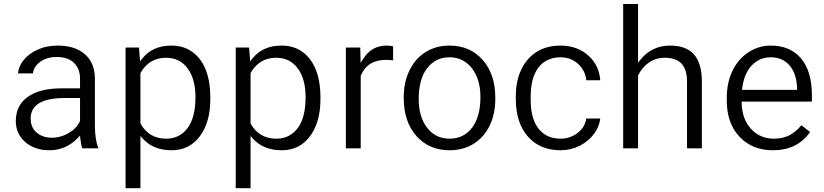

<svg xmlns="http://www.w3.org/2000/svg" viewBox="-20 -763 4199 978"><path d="M399.4 -7.3Q393.1 -22.9 389.2 -56.6L387.2 -71.8L376.5 -60.5Q315.9 2.4 231.4 2.4Q156.2 2.4 107.9 -40Q60.5 -82 60.5 -146.5Q60.5 -225.1 120.1 -268.6Q181.2 -313 292.5 -313H380.4H387.7V-320.3V-361.8Q387.7 -412.1 357.2 -442.4Q326.7 -472.7 268.6 -472.7Q217.8 -472.7 183.1 -446.8Q167.5 -435.1 158.4 -420.4Q149.4 -405.8 147.9 -389.2H71.8Q74.2 -422.4 97.7 -453.6Q125 -489.3 171.4 -509.8Q194.3 -520.5 220 -525.6Q245.6 -530.8 273.9 -530.8Q362.3 -530.8 412.1 -486.8Q437 -465.3 449.7 -435.3Q462.4 -405.3 463.4 -366.7V-123.5Q463.4 -51.3 481.4 -7.3ZM244.6 -61.5Q289.1 -61.5 328.6 -84.5Q368.7 -107.4 386.7 -144.5L387.7 -146.5V-147.9V-256.3V-263.7H380.4H309.6Q136.2 -263.7 136.2 -159.2Q136.2 -113.3 167 -87.4Q197.8 -61.5 244.6 -61.5Z M1051.3 -258.3Q1051.3 -140.1 997.6 -68.4Q944.3 2.4 854 2.4Q761.2 2.4 708 -56.2L695.3 -70.3V-51.3V195.8H619.6V-521H688L691.9 -469.2L693.4 -450.7L705.1 -465.3Q757.8 -530.8 852.5 -530.8Q883.3 -530.8 909.4 -523.2Q935.5 -515.6 957.5 -500.2Q979.5 -484.9 997.6 -461.9Q1051.3 -392.1 1051.3 -266.6ZM975.6 -268.6Q975.6 -360.4 936 -414.1Q896 -468.8 825.7 -468.8Q808.6 -468.8 793 -465.6Q777.3 -462.4 763.7 -456.3Q750 -450.2 737.8 -440.9Q725.6 -431.6 715.1 -419.4Q704.6 -407.2 696.3 -392.1L695.3 -390.6V-388.7V-136.2V-134.3L696.3 -132.8Q738.8 -56.6 826.7 -56.6Q895.5 -56.6 936 -111.3Q975.6 -164.6 975.6 -268.6Z M1612.3 -258.3Q1612.3 -140.1 1558.6 -68.4Q1505.4 2.4 1415 2.4Q1322.3 2.4 1269 -56.2L1256.3 -70.3V-51.3V195.8H1180.7V-521H1249L1252.9 -469.2L1254.4 -450.7L1266.1 -465.3Q1318.8 -530.8 1413.6 -530.8Q1444.3 -530.8 1470.5 -523.2Q1496.6 -515.6 1518.6 -500.2Q1540.5 -484.9 1558.6 -461.9Q1612.3 -392.1 1612.3 -266.6ZM1536.6 -268.6Q1536.6 -360.4 1497.1 -414.1Q1457 -468.8 1386.7 -468.8Q1369.6 -468.8 1354 -465.6Q1338.4 -462.4 1324.7 -456.3Q1311 -450.2 1298.8 -440.9Q1286.6 -431.6 1276.1 -419.4Q1265.6 -407.2 1257.3 -392.1L1256.3 -390.6V-388.7V-136.2V-134.3L1257.3 -132.8Q1299.8 -56.6 1387.7 -56.6Q1456.5 -56.6 1497.1 -111.3Q1536.6 -164.6 1536.6 -268.6Z M1982.4 -455.6Q1964.8 -458 1945.3 -458Q1851.6 -458 1817.9 -377.9L1817.4 -376.5V-375V-7.3H1741.7V-521H1814.9L1816.4 -467.3L1816.9 -442.9L1830.1 -463.4Q1872.1 -530.8 1949.7 -530.8Q1970.2 -530.8 1982.4 -526.4Z M2036.6 -269Q2036.6 -307.1 2043.9 -341.1Q2051.3 -375 2066.2 -405.3Q2081.1 -435.5 2101.6 -458.7Q2122.1 -481.9 2148.4 -498Q2201.2 -530.8 2269 -530.8Q2321.8 -530.8 2363.8 -512.7Q2405.8 -494.6 2438 -458.5Q2502.9 -385.7 2502.9 -264.6V-258.3Q2502.9 -182.6 2474.1 -123Q2445.3 -63.5 2392.3 -30.5Q2339.4 2.4 2270 2.4Q2166 2.4 2101.6 -69.8Q2036.6 -142.6 2036.6 -262.7ZM2112.8 -258.3Q2112.8 -168 2155.3 -112.8Q2176.3 -85 2205.3 -70.8Q2234.4 -56.6 2270 -56.6Q2342.3 -56.6 2385.3 -113.3Q2427.2 -169.4 2427.2 -269Q2427.2 -291 2424.6 -311.3Q2421.9 -331.5 2416.5 -349.9Q2411.1 -368.2 2403.1 -384.3Q2395 -400.4 2384.3 -414.6Q2370.1 -433.1 2352.3 -445.8Q2334.5 -458.5 2313.7 -464.8Q2293 -471.2 2269 -471.2Q2198.7 -471.2 2155.3 -415Q2112.8 -359.9 2112.8 -258.3Z M2835.4 -56.6Q2848.1 -56.6 2860.1 -58.6Q2872.1 -60.5 2883.1 -64.5Q2894 -68.4 2904.5 -74.2Q2915 -80.1 2924.3 -87.4Q2960 -116.2 2966.3 -159.2H3037.6Q3033.2 -120.1 3008.3 -84.5Q2980 -44.9 2934.1 -21Q2910.6 -9.3 2886 -3.4Q2861.3 2.4 2835.4 2.4Q2731 2.4 2669.4 -66.9Q2607.4 -137.2 2607.4 -259.3V-274.4Q2607.4 -350.1 2635.3 -408.7Q2662.6 -466.8 2713.6 -498.8Q2764.6 -530.8 2835 -530.8Q2878.4 -530.8 2913.8 -517.8Q2949.2 -504.9 2977.5 -479.5Q3031.7 -430.7 3037.6 -354H2966.8Q2960.9 -403.8 2926.3 -436Q2889.2 -471.2 2835 -471.2Q2820.8 -471.2 2807.6 -469Q2794.4 -466.8 2782.5 -462.6Q2770.5 -458.5 2759.8 -452.1Q2749 -445.8 2739.7 -437.5Q2730.5 -429.2 2722.7 -418.9Q2702.6 -392.6 2692.9 -355.7Q2683.1 -318.8 2683.1 -271V-253.9Q2683.1 -160.2 2722.2 -108.9Q2762.2 -56.6 2835.4 -56.6Z M3243.2 -460Q3300.8 -530.8 3393.6 -530.8Q3474.6 -530.8 3514.6 -486.1Q3554.7 -441.4 3555.2 -349.1V-7.3H3479.5V-349.6Q3479 -409.7 3451.2 -439Q3423.3 -468.8 3366.2 -468.8Q3319.8 -468.8 3284.7 -443.8Q3250 -419.4 3231 -379.9L3230 -377.9V-376.5V-7.3H3154.3V-742.7H3230V-464.4V-443.8Z M3917 2.4Q3812.5 2.4 3747.6 -65.9Q3682.1 -134.3 3682.1 -249.5V-266.1Q3682.1 -304.7 3689.5 -338.9Q3696.8 -373 3711.4 -403.3Q3740.7 -463.4 3793 -497.1Q3844.7 -530.8 3905.8 -530.8Q4005.4 -530.8 4060.5 -465.3Q4115.7 -399.9 4115.7 -275.9V-245.6H3765.1H3757.8V-238.3Q3759.8 -157.2 3805.2 -106.9Q3851.1 -56.6 3921.9 -56.6Q3971.7 -56.6 4006.8 -77.1Q4038.1 -95.7 4062 -125L4106.4 -90.8Q4042 2.4 3917 2.4ZM3905.8 -471.2Q3886.7 -471.2 3869.4 -466.6Q3852.1 -461.9 3836.9 -452.4Q3821.8 -442.9 3808.6 -429.2Q3770 -387.7 3760.7 -313.5L3759.8 -305.2H3768.1H4032.7H4040V-312.5V-319.3V-319.8Q4038.1 -355 4028.3 -382.8Q4018.6 -410.6 4001 -430.7Q3965.8 -471.2 3905.8 -471.2Z"/></svg>

Font: Vazir Light UI
Style: Light-UI
Weight: 300
Designer: Saber Rastikerdar
Foundry: Saber Rastikerdar
Version: Version 30.0.0